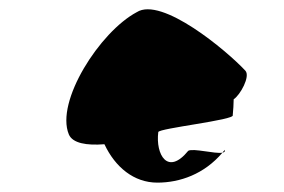

<svg xmlns="http://www.w3.org/2000/svg" viewBox="-20 -718 606 410"><path d="M127 -431C135 -412 165 -407 203 -410C226 -361 266 -328 316 -328C364 -328 416 -346 455 -392C439 -389 393 -402 382 -396C338 -342 312 -388 318 -436C319 -444 483 -462 477 -472C478 -484 479 -495 479 -506C493 -515 515 -555 504 -567C464 -610 325 -726 272 -692C193 -650 98 -501 127 -431ZM455 -392C459 -393 461 -394 460 -398C459 -396 456 -394 455 -392Z"/></svg>

Font: Ampere
Style: CndIta
Weight: 400
Version: Version 1